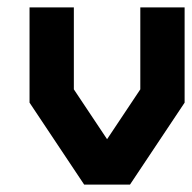

<svg xmlns="http://www.w3.org/2000/svg" viewBox="-20 -500 520 520"><path d="M60 -480H180V-258L270 -123L360 -258V-480H480V-222L332 0H208L60 -222Z"/></svg>

Font: SOV_raksil
Style: Book
Weight: 400
Version: Version 1.00